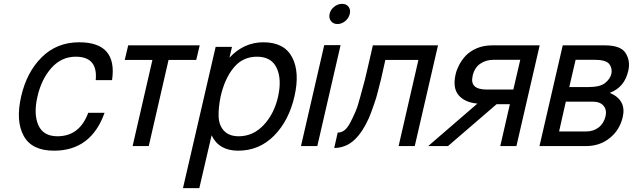

<svg xmlns="http://www.w3.org/2000/svg" viewBox="-20 -760 3293 999"><path d="M374 -465Q300 -465 248 -407Q196 -349 175 -258Q154 -167 179.5 -109Q205 -51 279 -51Q394 -51 439 -173H524Q454 24 261 24Q145 24 103 -53.5Q61 -131 90 -258Q119 -385 197.5 -462.5Q276 -540 392 -540Q592 -540 563 -343H478Q490 -465 374 -465Z M647 -524H1019L1001 -448H857L754 0H670L773 -448H629Z M1102 -516H1187L1174 -460Q1249 -540 1350 -540Q1459 -540 1500 -462Q1541 -384 1512 -258Q1483 -132 1406 -54Q1329 24 1219 24Q1119 24 1081 -56L1017 219H932ZM1128 -258Q1116 -200 1117.5 -154Q1119 -108 1145.5 -79.5Q1172 -51 1222 -51Q1297 -51 1352 -109.5Q1407 -168 1427 -258Q1447 -348 1419.5 -406.5Q1392 -465 1317 -465Q1243 -465 1196 -408Q1149 -351 1128 -258Z M1546 0 1667 -525H1752L1631 0ZM1702 -650.5Q1690 -666 1695 -688Q1700 -710 1719 -725Q1738 -740 1760 -740Q1782 -740 1793.5 -725Q1805 -710 1800 -688Q1795 -666 1776.5 -650.5Q1758 -635 1736 -635Q1714 -635 1702 -650.5Z M1920 -524H2259L2138 0H2054L2157 -448H1985L1963 -350Q1960 -336 1953.5 -312.5Q1947 -289 1946 -283Q1939 -253 1925 -214Q1908 -165 1899 -145Q1883 -110 1867 -85Q1846 -53 1827 -35Q1803 -12 1778 -2Q1749 10 1719 10L1737 -70Q1756 -70 1772 -82Q1787 -93 1803 -123Q1818 -152 1830 -180Q1841 -205 1855 -258Q1876 -335 1878 -343Q1881 -354 1888.5 -387Q1896 -420 1901 -441Z M2439 -364Q2431 -329 2449.5 -311.5Q2468 -294 2514 -294H2651L2687 -449H2550Q2508 -449 2478 -428Q2450 -408 2440 -370ZM2351 -375Q2356 -397 2369 -422Q2382 -447 2403 -470Q2426 -494 2461 -509Q2497 -524 2540 -524H2788L2667 0H2583L2633 -218H2564L2311 0H2208L2464 -221Q2398 -227 2366 -265Q2334 -303 2351 -375Z M3127 -524Q3210 -524 3235 -484Q3261 -443 3249 -392Q3230 -306 3153 -277Q3241 -239 3220 -150Q3204 -83 3153 -42Q3101 0 3030 0H2787L2908 -524ZM2924 -231 2889 -76H3029Q3068 -76 3095 -97Q3122 -118 3131 -156Q3138 -189 3120 -210Q3102 -231 3064 -231ZM3161 -376Q3167 -405 3150 -427Q3132 -449 3073 -449H2975L2942 -307H3040Q3101 -307 3127 -327Q3155 -349 3161 -376Z"/></svg>

Font: Miedinger
Style: Italic
Weight: 400
Italic angle: -13°
Version: Version 001.000